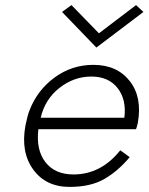

<svg xmlns="http://www.w3.org/2000/svg" viewBox="-20 -725 584 755"><path d="M469 -262Q478 -333 442.5 -378.5Q407 -424 339 -424Q271 -424 214 -379.5Q157 -335 140 -262ZM131 -217Q121 -136 158.5 -87.5Q196 -39 269 -39Q377 -39 453 -134L490 -107Q444 -52 390 -21Q336 10 254 10Q160 10 110.5 -58.5Q61 -127 80 -231Q88 -271 96 -291Q127 -371 195 -420.5Q263 -470 347 -470Q440 -470 490 -406.5Q540 -343 522 -242Q521 -237 518.5 -228Q516 -219 515 -217ZM369 -594 515 -705 544 -678 359 -538 224 -678 261 -705Z"/></svg>

Font: Renner* Light
Style: Light Italic
Weight: 300
Italic angle: -10°
Version: Version 003.000 ; ttfautohint (v0.97) -l 8 -r 50 -G 200 -x 1